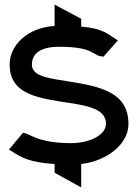

<svg xmlns="http://www.w3.org/2000/svg" viewBox="-20 -706 598 837"><path d="M19 -54 29 -48C69 -21 107 2 218 9V47L334 111V9C451 -5 540 -81 540 -165C540 -304 418 -329 279 -351C203 -364 119 -370 119 -424C119 -476 162 -503 241 -502C392 -502 384 -462 425 -460L431 -459L494 -530L484 -536C449 -558 428 -582 334 -590V-624L218 -686V-593C97 -585 22 -507 22 -425C22 -303 129 -282 245 -263C340 -248 442 -239 442 -167C442 -114 364 -82 292 -82C142 -82 113 -123 85 -126L80 -127Z"/></svg>

Font: Charger Pro
Style: ExBdSuExt
Weight: 400
Designer: Jasper
Foundry: Cannot Into Space Fonts
Version: Version 1.09